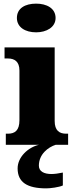

<svg xmlns="http://www.w3.org/2000/svg" viewBox="-20 -797 416 1057"><path d="M179 -619C236 -619 286 -647 286 -698C286 -752 236 -777 179 -777C119 -777 73 -752 73 -698C73 -647 119 -619 179 -619ZM12 0H195C134 14 77 68 77 130C77 206 129 240 235 240C256 240 305 234 326 224V153C302 158 281 161 263 161C223 161 194 147 194 115C194 52 245 13 287 0H355V-61H344C307 -61 281 -78 281 -131V-536H5V-475H24C60 -475 87 -458 87 -409V-135C87 -79 62 -61 24 -61H12Z"/></svg>

Font: Noto Serif Georgian Black
Style: Regular
Weight: 900
Designer: Monotype Design Team, Akaki Razmadze
Foundry: Google LLC
Version: Version 2.003